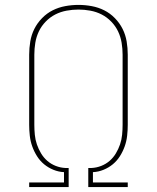

<svg xmlns="http://www.w3.org/2000/svg" viewBox="-20 -763 640 783"><path d="M99 0V-19H241V-61Q219 -62 198 -70.5Q177 -79 160 -93Q143 -107 131 -126Q119 -145 111.5 -166Q104 -187 101.5 -209.5Q99 -232 99 -254V-540Q99 -567 103.5 -594Q108 -621 120 -645Q132 -669 151.5 -689Q171 -709 195 -721Q219 -733 246 -738Q273 -743 300 -743Q327 -743 354 -738Q381 -733 405 -721Q429 -709 448.5 -689Q468 -669 480 -645Q492 -621 496.5 -594Q501 -567 501 -540V-254Q501 -232 498.5 -209.5Q496 -187 488.5 -166Q481 -145 469 -126Q457 -107 440 -93Q423 -79 402 -70.5Q381 -62 359 -61V-19H501V0H340V-78H354Q374 -79 393 -86.5Q412 -94 427 -107Q442 -120 452.5 -137.5Q463 -155 469.5 -174Q476 -193 478 -213.5Q480 -234 480 -254V-540Q480 -564 476 -588.5Q472 -613 461.5 -635Q451 -657 433.5 -675Q416 -693 394.5 -704Q373 -715 348.5 -719.5Q324 -724 300 -724Q276 -724 251.5 -719.5Q227 -715 205.5 -704Q184 -693 166.5 -675Q149 -657 138.5 -635Q128 -613 124 -588.5Q120 -564 120 -540V-254Q120 -234 122 -213.5Q124 -193 130.5 -174Q137 -155 147.5 -137.5Q158 -120 173 -107Q188 -94 207 -86.5Q226 -79 246 -78H260V0Z"/></svg>

Font: Zed Sans Thin Extended
Style: Regular
Weight: 100
Width: 7
Designer: Belleve Invis
Foundry: Belleve Invis
Version: Version 1.0.0; ttfautohint (v1.8.4)